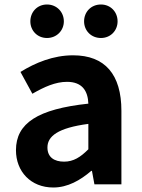

<svg xmlns="http://www.w3.org/2000/svg" viewBox="-20 -820 631 854"><path d="M217 14C281 14 337 -18 386 -60H389L400 0H520V-327C520 -489 447 -574 305 -574C217 -574 137 -541 71 -500L124 -403C176 -433 226 -456 278 -456C347 -456 371 -414 373 -359C148 -335 51 -272 51 -152C51 -57 117 14 217 14ZM265 -101C222 -101 191 -120 191 -164C191 -214 237 -251 373 -269V-156C338 -121 307 -101 265 -101ZM189 -651C232 -651 264 -684 264 -725C264 -767 232 -800 189 -800C146 -800 115 -767 115 -725C115 -684 146 -651 189 -651ZM429 -651C472 -651 503 -684 503 -725C503 -767 472 -800 429 -800C385 -800 354 -767 354 -725C354 -684 385 -651 429 -651Z"/></svg>

Font: Source Han Sans SC Bold
Style: Regular
Weight: 700
Designer: Ryoko NISHIZUKA (kana & ideographs); Paul D. Hunt (Latin, Greek & Cyrillic); Wenlong ZHANG (bopomofo); Sandoll Communica
Foundry: Adobe Systems Incorporated
Version: Version 1.001;PS 1.001;hotconv 1.0.78;makeotf.lib2.5.61930